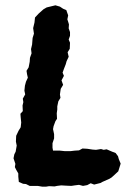

<svg xmlns="http://www.w3.org/2000/svg" viewBox="-20 -694 511 724"><path d="M180 -126H206L225 -124H245L262 -126L278 -127L291 -134L309 -133L329 -130L342 -129L361 -132L371 -129L382 -131L403 -122L416 -117L425 -105L428 -94L435 -77L426 -48L411 -34L401 -25L393 -20L366 -8L359 -4L335 2L322 -3L309 4L293 7L278 3L262 5L249 7L227 6L211 5L195 7L186 9L165 8L153 10H140L122 7H92L78 0L67 -1L51 -8L49 -28V-40L41 -54L36 -64L38 -76L31 -97L34 -112L39 -122L43 -145L40 -160L41 -182L50 -201L58 -214L60 -232L58 -252L57 -265L66 -275L65 -296L68 -309L66 -322L75 -338L72 -352L74 -371L78 -386L85 -401L82 -414L80 -427L88 -440L92 -461L93 -476L99 -493L97 -509L101 -526L102 -539L103 -551L108 -567L105 -588L110 -609L112 -628L126 -643L144 -659L156 -666L189 -674L206 -669L218 -661L230 -656L237 -636L234 -621L237 -612L240 -602L239 -587L244 -573V-559L239 -545L244 -533L243 -510L235 -497L239 -480L231 -463L228 -452L221 -434L216 -420L221 -408L212 -391L218 -374L209 -359L206 -338L208 -325L200 -312L196 -293V-281L194 -267L195 -246L189 -237L182 -218L180 -207L184 -188V-172L178 -154V-137Z"/></svg>

Font: Winky Rough SemiBold
Style: Italic
Weight: 600
Italic angle: -8.97852°
Designer: Simon Atzbach
Foundry: typofactur
Version: Version 1.206; ttfautohint (v1.8.4.7-5d5b)